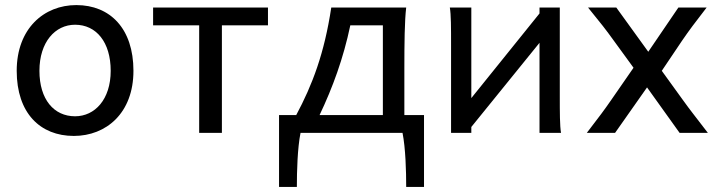

<svg xmlns="http://www.w3.org/2000/svg" viewBox="-20 -528 2857 763"><path d="M46.4 -246.6C46.4 -78.6 139.6 12.2 273.4 12.2C401.9 12.2 510.3 -78.6 510.3 -246.6C510.3 -414.6 417.5 -507.8 283.2 -507.8C154.8 -507.8 46.4 -414.6 46.4 -246.6ZM136.7 -246.6C136.7 -360.8 199.2 -429.7 278.3 -429.7C362.3 -429.7 419.9 -360.8 419.9 -246.6C419.9 -132.8 356.9 -65.9 278.3 -65.9C194.3 -65.9 136.7 -132.8 136.7 -246.6Z M1044.9 -498H588.4V-427.2H771.5V0H861.8V-427.2H1044.9Z M1088.9 -70.8V214.8H1159.7C1159.7 152.8 1162.1 61 1174.3 0H1579.6C1591.8 61 1594.2 152.8 1594.2 214.8H1665V-70.8H1586.9V-258.8C1586.9 -354 1587.9 -446.8 1594.2 -498H1296.4C1269 -315.9 1221.2 -190.4 1157.2 -70.8ZM1250 -70.8C1302.2 -180.7 1344.2 -294.9 1372.1 -427.2H1501.5V-70.8Z M1767.6 -498C1772.5 -470.7 1772.5 -416.5 1772.5 -349.1V0H1853V-23.4L2124 -357.9V0H2209.5C2204.6 -27.3 2204.6 -81.5 2204.6 -148.9V-498H2124V-474.6L1853 -138.2V-498Z M2675.8 -498 2556.2 -322.3 2429.2 -498H2316.9C2370.1 -432.6 2386.7 -411.6 2419.4 -366.2L2497.6 -258.8L2409.7 -131.8C2379.9 -88.9 2365.7 -69.8 2312 0H2424.3L2551.3 -180.7L2680.7 0H2793C2740.2 -69.3 2728 -83 2692.9 -131.8L2609.9 -246.6L2690.4 -366.2C2721.2 -411.1 2737.8 -432.6 2788.1 -498Z"/></svg>

Font: Andika
Style: Regular
Weight: 400
Designer: Victor Gaultney, Annie Olsen, Julie Remington, Don Collingsworth, Eric Hays
Foundry: SIL International
Version: Version 1.000